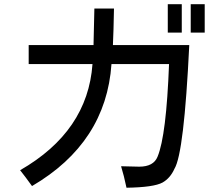

<svg xmlns="http://www.w3.org/2000/svg" viewBox="-20 -838 1040 899"><path d="M508.8 -627H866.2Q841.8 -121.1 796.9 -47.9Q777.3 -3.9 741.2 16.6Q700.2 39.1 572.3 41Q560.5 -15.6 546.9 -59.6Q610.4 -57.6 631.8 -57.6Q699.2 -57.6 717.8 -104.5Q758.8 -203.1 771.5 -538.1H502Q476.6 -169.9 129.9 33.2Q97.7 -11.7 74.2 -41Q390.6 -222.7 413.1 -538.1H114.3V-627H418V-631.8Q419.9 -688.5 421.9 -797.9H513.7Q511.7 -688.5 508.8 -629.9ZM831.1 -818.4V-685.5H765.6V-818.4ZM938.5 -818.4V-685.5H873V-818.4Z"/></svg>

Font: MotoyaLCedar
Style: W3 mono
Weight: 400
Version: Version 1.01